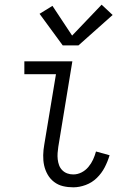

<svg xmlns="http://www.w3.org/2000/svg" viewBox="-20 -792 540 820"><path d="M293 8Q270 8 249 3Q228 -2 211 -15Q194 -28 183.5 -46.5Q173 -65 168.5 -85.5Q164 -106 164.5 -129Q165 -152 169 -174L219 -475H84V-530H289L229 -165Q227 -152 226 -138.5Q225 -125 226.5 -111.5Q228 -98 232.5 -86Q237 -74 246 -65Q255 -56 267 -51.5Q279 -47 293 -47Q311 -47 328 -55.5Q345 -64 357.5 -79Q370 -94 377.5 -110.5Q385 -127 390 -145L448 -129Q440 -102 427 -77Q414 -52 393.5 -32Q373 -12 346 -2Q319 8 293 8ZM248 -598 149 -733 204 -767 288 -640 414 -772 461 -728 315 -598Z"/></svg>

Font: Iosevka Slab Light
Style: Italic
Weight: 300
Italic angle: -9°
Monospace: yes
Designer: Belleve Invis
Foundry: Belleve Invis
Version: Version 11.1.1; ttfautohint (v1.8.3)